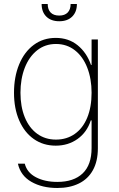

<svg xmlns="http://www.w3.org/2000/svg" viewBox="-20 -727 591 957"><path d="M69.3 88.9H103.5Q114.7 133.3 159.2 156.5Q203.6 179.7 265.6 179.7Q347.7 179.7 392.1 137.2Q436.5 94.7 436.5 10.7V-127H432.6Q413.6 -67.9 366.7 -34.4Q319.8 -1 257.8 -1Q195.8 -1 148.7 -33.9Q101.6 -66.9 75.7 -126.7Q49.8 -186.5 49.8 -264.6Q49.8 -343.8 75.4 -406Q101.1 -468.3 148.2 -503.2Q195.3 -538.1 257.8 -538.1Q321.8 -538.1 366.9 -501.5Q412.1 -464.8 433.6 -403.3H436.5V-530.3H467.8V11.7Q467.8 76.7 443.1 121.1Q418.5 165.5 373 187.7Q327.6 210 265.6 210Q189.9 210 136.2 179.2Q82.5 148.4 69.3 88.9ZM436.5 -264.6Q436.5 -334 415 -389.4Q393.6 -444.8 353.3 -476.3Q313 -507.8 258.8 -507.8Q205.1 -507.8 165 -476.1Q125 -444.3 103.5 -389.2Q82 -334 82 -264.6Q82 -195.3 103.5 -142.6Q125 -89.8 165 -60.5Q205.1 -31.2 258.8 -31.2Q312.5 -31.2 352.8 -59.6Q393.1 -87.9 414.8 -140.6Q436.5 -193.4 436.5 -264.6ZM275.4 -621.1Q234.4 -621.1 210.9 -644.3Q187.5 -667.5 187.5 -707H217.8Q217.8 -679.7 232.4 -664.6Q247.1 -649.4 275.4 -649.4Q302.7 -649.4 317.4 -664.6Q332 -679.7 332 -707H363.3Q363.3 -667.5 339.8 -644.3Q316.4 -621.1 275.4 -621.1Z"/></svg>

Font: Pretendard Thin
Style: Regular
Weight: 100
Designer: Base glyphs from Inter by Rasmus Andersson; Hangeul glyphs from Noto Sans CJK(Source Han Sans) by Jang Soo-young and Kan
Foundry: Kil Hyung-jin
Version: Version 1.309